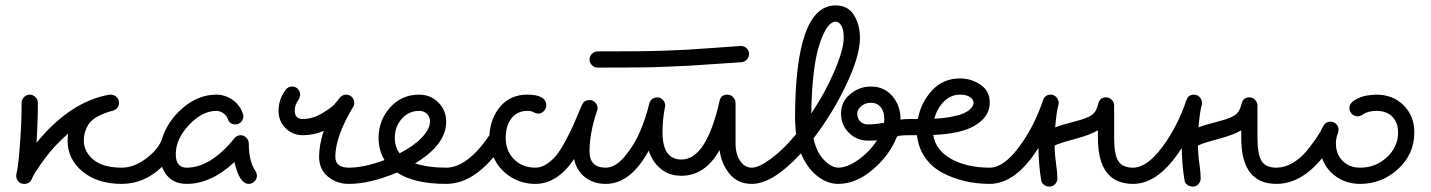

<svg xmlns="http://www.w3.org/2000/svg" viewBox="-20 -680 5290 710"><path d="M390 -330Q402 -330 411 -321.5Q420 -313 420 -300Q420 -278 398 -271Q332 -253 311 -225Q290 -197 290 -160Q290 -119 325.5 -89.5Q361 -60 430 -60Q442 -60 451 -51Q460 -42 460 -30Q460 -18 451 -9Q442 0 430 0Q341 0 285.5 -45.5Q230 -91 230 -160Q230 -168 232 -186Q181 -142 143 -90Q105 -38 98 -19Q90 0 70 0Q56 0 48 -9Q40 -18 40 -30Q40 -36 41 -39Q47 -58 53.5 -141.5Q60 -225 60 -300Q60 -312 69 -321Q78 -330 90 -330Q102 -330 111 -321Q120 -312 120 -300Q120 -230 115 -152Q240 -305 385 -330Z M880 -250Q880 -238 871.5 -229Q863 -220 850 -220Q829 -220 822 -241Q818 -253 805.5 -261.5Q793 -270 780 -270Q728 -270 679 -218Q630 -166 630 -110Q630 -60 670 -60Q759 -60 847 -169Q856 -180 870 -180Q882 -180 891 -170.5Q900 -161 900 -150Q900 -83 925 -47Q930 -39 930 -30Q930 -18 921 -9Q912 0 900 0Q865 0 847 -81Q761 0 670 0Q604 0 579 -63Q513 0 430 0Q418 0 409 -9Q400 -18 400 -30Q400 -42 409 -51Q418 -60 430 -60Q474 -60 518.5 -92.5Q563 -125 578 -163Q598 -231 655.5 -280.5Q713 -330 780 -330Q813 -330 840.5 -310.5Q868 -291 878 -259Q880 -253 880 -250Z M1061 -360Q1073 -360 1081.5 -351Q1090 -342 1090 -330Q1090 -320 1080 -305Q1070 -290 1070 -270Q1070 -240 1100 -240Q1136 -240 1171 -261Q1206 -282 1216.5 -294Q1227 -306 1236 -318Q1246 -330 1260 -330Q1273 -330 1281.5 -321Q1290 -312 1290 -300Q1290 -290 1286 -285Q1220 -175 1220 -100Q1220 -60 1270 -60Q1282 -60 1291 -51Q1300 -42 1300 -30Q1300 -18 1291 -9Q1282 0 1270 0Q1225 0 1192.5 -27Q1160 -54 1160 -100Q1160 -144 1177 -196Q1140 -180 1100 -180Q1062 -180 1036 -206Q1010 -232 1010 -270Q1010 -313 1037 -349Q1046 -360 1061 -360Z M1570 -230Q1570 -248 1559 -259Q1548 -270 1530 -270Q1492 -270 1466 -241Q1440 -212 1440 -170Q1440 -136 1458 -113Q1510 -140 1540 -171.5Q1570 -203 1570 -230ZM1630 0Q1513 0 1448 -42Q1348 0 1270 0Q1258 0 1249 -9Q1240 -18 1240 -30Q1240 -42 1249 -51Q1258 -60 1270 -60Q1326 -60 1402 -88Q1380 -124 1380 -170Q1380 -235 1422.5 -282.5Q1465 -330 1530 -330Q1572 -330 1601 -301Q1630 -272 1630 -230Q1630 -145 1515 -76Q1562 -60 1630 -60Q1642 -60 1651 -51Q1660 -42 1660 -30Q1660 -18 1651 -9Q1642 0 1630 0Z M1970 -260Q1962 -260 1953.5 -265Q1945 -270 1930 -270Q1893 -270 1871.5 -242.5Q1850 -215 1850 -170Q1850 -122 1881 -91Q1912 -60 1960 -60Q1973 -60 1981.5 -51.5Q1990 -43 1990 -30Q1990 -17 1981.5 -8.5Q1973 0 1960 0Q1908 0 1866.5 -27Q1825 -54 1805 -99Q1722 0 1630 0Q1618 0 1609 -9Q1600 -18 1600 -30Q1600 -42 1609 -51Q1618 -60 1630 -60Q1708 -60 1790 -180Q1793 -242 1830 -286Q1867 -330 1930 -330Q2000 -330 2000 -290Q2000 -278 1991 -269Q1982 -260 1970 -260Z M2670 -330Q2683 -330 2691.5 -320.5Q2700 -311 2700 -300V-150Q2700 -110 2717 -85Q2734 -60 2760 -60Q2772 -60 2781 -51Q2790 -42 2790 -30Q2790 -18 2781 -9Q2772 0 2760 0Q2708 0 2677.5 -37.5Q2647 -75 2641 -125Q2587 -30 2500 -30Q2454 -30 2423 -56Q2392 -82 2379 -123Q2312 0 2220 0Q2175 0 2143.5 -24.5Q2112 -49 2103 -92Q2041 0 1960 0Q1948 0 1939 -9Q1930 -18 1930 -30Q1930 -42 1939 -51Q1948 -60 1960 -60Q1981 -60 2001 -73Q2021 -86 2036 -104Q2051 -122 2069.5 -156Q2088 -190 2100.5 -218Q2113 -246 2132 -292Q2140 -310 2160 -310Q2173 -310 2181.5 -300.5Q2190 -291 2190 -279Q2190 -275 2188 -271Q2160 -188 2160 -120Q2160 -60 2220 -60Q2256 -60 2291.5 -103Q2327 -146 2348 -196.5Q2369 -247 2381 -297Q2383 -307 2391.5 -313.5Q2400 -320 2410 -320Q2423 -320 2431.5 -310.5Q2440 -301 2440 -289Q2440 -288 2439.5 -286.5Q2439 -285 2439 -284Q2430 -240 2430 -190Q2430 -90 2500 -90Q2592 -90 2641 -307Q2646 -330 2670 -330ZM2750 -480Q2750 -469 2742 -460Q2734 -451 2722 -450Q2690 -448 2619 -443Q2548 -438 2527 -437Q2506 -436 2450.5 -433.5Q2395 -431 2337 -430.5Q2279 -430 2190 -430Q2178 -430 2169 -439Q2160 -448 2160 -460Q2160 -472 2169 -481Q2178 -490 2190 -490Q2279 -490 2337 -490.5Q2395 -491 2448 -493Q2501 -495 2524.5 -496.5Q2548 -498 2614 -502.5Q2680 -507 2718 -510H2720Q2732 -510 2741 -501.5Q2750 -493 2750 -480Z M3100 -540Q3100 -571 3091 -585.5Q3082 -600 3070 -600Q3060 -600 3049 -590.5Q3038 -581 3026 -556Q3014 -531 3004 -494Q2994 -457 2987.5 -396.5Q2981 -336 2980 -260Q3032 -338 3066 -418Q3100 -498 3100 -540ZM3250 -240Q3250 -268 3236.5 -284Q3223 -300 3200 -300Q3180 -300 3165 -287.5Q3150 -275 3150 -260Q3150 -242 3161 -231Q3172 -220 3190 -220Q3215 -220 3249 -226Q3250 -231 3250 -240ZM2988 -168Q3000 -116 3027.5 -88Q3055 -60 3080 -60Q3113 -60 3154.5 -89.5Q3196 -119 3223 -161Q3213 -160 3190 -160Q3148 -160 3119 -189Q3090 -218 3090 -260Q3090 -304 3124 -332Q3158 -360 3200 -360Q3250 -360 3280 -324.5Q3310 -289 3310 -240V-238Q3334 -240 3350 -240Q3362 -240 3371 -231Q3380 -222 3380 -210Q3380 -198 3371 -189Q3362 -180 3350 -180H3339Q3298 -180 3296 -173Q3269 -105 3207 -52.5Q3145 0 3080 0Q3038 0 3000.5 -30.5Q2963 -61 2942 -113Q2838 0 2760 0Q2748 0 2739 -9Q2730 -18 2730 -30Q2730 -42 2739 -51Q2748 -60 2760 -60Q2787 -60 2833 -94.5Q2879 -129 2924 -184Q2920 -220 2920 -240Q2920 -660 3070 -660Q3116 -660 3138 -624Q3160 -588 3160 -540Q3160 -473 3109 -366Q3058 -259 2988 -168Z M3580 -300Q3580 -312 3567 -321Q3554 -330 3530 -330Q3497 -330 3471.5 -305.5Q3446 -281 3435 -241Q3473 -243 3502 -249Q3531 -255 3545 -261.5Q3559 -268 3567.5 -276.5Q3576 -285 3578 -290Q3580 -295 3580 -300ZM3640 -60Q3652 -60 3661 -51Q3670 -42 3670 -30Q3670 -18 3661 -9Q3652 0 3640 0Q3593 0 3549.5 -10Q3506 -20 3467 -40Q3428 -60 3402 -96Q3376 -132 3371 -180H3350Q3338 -180 3329 -189Q3320 -198 3320 -210Q3320 -222 3329 -231Q3338 -240 3350 -240H3374Q3386 -302 3427 -346Q3468 -390 3530 -390Q3571 -390 3605.5 -367Q3640 -344 3640 -300Q3640 -250 3588 -217.5Q3536 -185 3431 -181Q3440 -124 3498 -92Q3556 -60 3640 -60Z M3890 -20Q3890 -8 3881.5 1Q3873 10 3860 10Q3849 10 3840 3Q3831 -4 3830 -15Q3821 -69 3820 -133Q3736 0 3640 0Q3628 0 3619 -9Q3610 -18 3610 -30Q3610 -42 3619 -51Q3628 -60 3640 -60Q3691 -60 3747.5 -135.5Q3804 -211 3837 -309Q3844 -330 3865 -330Q3878 -330 3886.5 -320.5Q3895 -311 3895 -299Q3895 -294 3894 -292Q3887 -269 3882 -209Q3908 -219 3953.5 -230.5Q3999 -242 4017 -254.5Q4035 -267 4041 -296Q4047 -320 4070 -320Q4082 -320 4091 -311Q4100 -302 4100 -290V-170Q4100 -110 4115 -85Q4130 -60 4170 -60Q4182 -60 4191 -51Q4200 -42 4200 -30Q4200 -18 4191 -9Q4182 0 4170 0Q4040 0 4040 -170V-198Q4011 -181 3955 -166Q3899 -151 3880 -142Q3880 -112 3885 -77Q3890 -42 3890 -20Z M4420 -20Q4420 -8 4411.5 1Q4403 10 4390 10Q4379 10 4370 3Q4361 -4 4360 -15Q4351 -69 4350 -133Q4266 0 4170 0Q4158 0 4149 -9Q4140 -18 4140 -30Q4140 -42 4149 -51Q4158 -60 4170 -60Q4221 -60 4277.5 -135.5Q4334 -211 4367 -309Q4374 -330 4395 -330Q4408 -330 4416.5 -320.5Q4425 -311 4425 -299Q4425 -294 4424 -292Q4417 -269 4412 -209Q4438 -219 4483.5 -230.5Q4529 -242 4547 -254.5Q4565 -267 4571 -296Q4577 -320 4600 -320Q4612 -320 4621 -311Q4630 -302 4630 -290V-170Q4630 -110 4645 -85Q4660 -60 4700 -60Q4712 -60 4721 -51Q4730 -42 4730 -30Q4730 -18 4721 -9Q4712 0 4700 0Q4570 0 4570 -170V-198Q4541 -181 4485 -166Q4429 -151 4410 -142Q4410 -112 4415 -77Q4420 -42 4420 -20Z M5000 -250Q4988 -250 4979 -259Q4970 -268 4970 -280Q4970 -298 4990 -310Q5010 -322 5031 -326Q5052 -330 5070 -330Q5131 -330 5170.5 -290.5Q5210 -251 5210 -190Q5210 -110 5150 -55Q5090 0 5010 0Q4961 0 4923 -25.5Q4885 -51 4869 -95Q4791 0 4700 0Q4688 0 4679 -9Q4670 -18 4670 -30Q4670 -42 4679 -51Q4688 -60 4700 -60Q4730 -60 4759.5 -77Q4789 -94 4811.5 -121.5Q4834 -149 4848.5 -170.5Q4863 -192 4873 -213Q4882 -230 4900 -230Q4913 -230 4921.5 -221Q4930 -212 4930 -200Q4930 -197 4928 -189Q4920 -169 4920 -150Q4920 -110 4945 -85Q4970 -60 5010 -60Q5067 -60 5108.5 -98.5Q5150 -137 5150 -190Q5150 -227 5128.5 -248.5Q5107 -270 5070 -270Q5038 -270 5017 -255Q5011 -250 5000 -250Z"/></svg>

Font: Pecita
Style: Book
Weight: 400
Width: 7
Version: Version 4.3